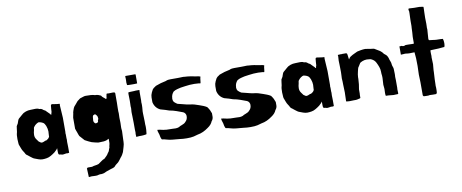

<svg xmlns="http://www.w3.org/2000/svg" viewBox="-70 -916 3510 1458"><g transform="rotate(-10 1684.5 -187.5)"><path d="M289 2Q279 9 272.5 13.5Q266 18 257 23Q242 32 224.5 35Q207 38 192 38Q177 38 160.5 32Q144 26 131 21Q127 20 123.5 17.5Q120 15 117 13Q111 8 103.5 3Q96 -2 91 -7Q88 -9 85.5 -11.5Q83 -14 79 -16Q74 -19 70 -26Q65 -37 57.5 -47.5Q50 -58 45 -72Q42 -83 37 -93Q32 -103 32 -112Q32 -117 31 -129Q30 -141 30 -146Q30 -155 30.5 -160Q31 -165 31 -175Q31 -180 32.5 -185.5Q34 -191 36 -200Q38 -211 39 -223.5Q40 -236 42 -244Q49 -257 51.5 -260Q54 -263 56 -271Q58 -277 61.5 -286.5Q65 -296 72 -301Q75 -303 81 -308.5Q87 -314 93.5 -319.5Q100 -325 105.5 -329.5Q111 -334 112 -334L130 -342Q147 -348 167 -348L198 -349H199H200H203H204H205H206H207H208H209Q217 -349 218 -348Q223 -348 228 -345Q233 -342 238 -342Q251 -342 263 -330Q272 -326 279 -321V-320L281 -318L283 -316L285 -314L287 -312L289 -310L291 -308L293 -306L295 -304L297 -302L298 -301L299 -300L300 -299L302 -297L306 -293L308 -291Q308 -287 312 -286Q313 -285 313.5 -285Q314 -285 315 -284Q317 -286 317.5 -292Q318 -298 321 -303Q322 -317 322.5 -328.5Q323 -340 324 -344V-347Q324 -351 325.5 -356Q327 -361 330 -361H332Q333 -362 335 -362Q338 -362 357.5 -358.5Q377 -355 392 -355Q393 -355 393 -350Q393 -345 392 -342L398 -246V-138Q398 -135 397.5 -132Q397 -129 397 -126Q398 -121 398 -117Q398 -113 398 -108V-98V-97V-94V-92V-90V-88Q399 -85 399 -78Q399 -76 398.5 -71Q398 -66 398 -58Q398 -52 398.5 -41.5Q399 -31 399 -20V-18V-17V-10V-8V-7V-6V-5V-4V-3V-2V0V1V4V10V12V13V14V15V16V18V19V24L392 25Q390 26 387 26Q386 26 385 25.5Q384 25 376 25Q374 25 365 27Q356 29 351 29Q348 29 343.5 28.5Q339 28 335 26Q330 26 328 25Q326 24 321 24Q316 20 315.5 12Q315 4 315 -1V-26L307 -15ZM270 -130Q270 -136 271 -148Q272 -160 272 -163Q272 -182 263 -207Q260 -215 254 -224Q248 -233 235 -238Q228 -240 223 -242Q218 -244 213 -244H209Q202 -242 191.5 -235Q181 -228 174 -218Q169 -213 168 -207Q167 -201 166 -193Q163 -180 161.5 -173Q160 -166 160 -155Q160 -135 171.5 -120Q183 -105 186 -100Q189 -97 191.5 -96.5Q194 -96 199 -91Q205 -88 210 -88Q217 -88 238 -98H244Q253 -103 259 -108Q265 -113 270 -123Z M482 -271Q482 -273 485.5 -284Q489 -295 490 -296Q492 -301 493 -304.5Q494 -308 499 -315Q503 -320 509.5 -327Q516 -334 518 -337Q524 -345 527 -348Q531 -353 539 -358Q547 -363 552 -368Q566 -372 576.5 -376Q587 -380 597 -380Q617 -380 635.5 -379Q654 -378 668 -373Q683 -373 693 -369.5Q703 -366 713 -361Q718 -351 726 -345.5Q734 -340 739 -335L745 -329Q752 -333 752 -339Q752 -340 751.5 -340.5Q751 -341 751 -342Q751 -345 753 -351Q755 -357 755 -361.5Q755 -366 757 -368Q758 -369 761 -369Q763 -369 765.5 -368.5Q768 -368 772 -368Q781 -368 790.5 -368.5Q800 -369 804 -369Q813 -369 816 -368Q818 -367 820 -364.5Q822 -362 822 -361V-354V-286Q822 -281 821.5 -269Q821 -257 821 -244V-240V-239V-230V-229V-228V-226V-225V-224V-223V-221V-219Q821 -208 822 -207Q822 -197 821.5 -188Q821 -179 821 -175V-168L822 -136V-129Q822 -123 821.5 -115.5Q821 -108 821 -100Q821 -95 821 -90Q821 -85 822 -80Q823 -77 823 -68Q823 -66 822.5 -55Q822 -44 821.5 -30.5Q821 -17 820.5 -4.5Q820 8 820 13Q820 32 813.5 51.5Q807 71 802 90Q797 100 792 109Q787 118 777 129Q773 134 768 141.5Q763 149 758 154Q753 161 740.5 169.5Q728 178 723 186Q718 192 706 196Q694 200 689 201L654 213Q645 218 635.5 221.5Q626 225 612 226Q610 226 608 226Q608 225 607 225Q605 225 604 226Q594 226 587.5 228.5Q581 231 571 231H565Q551 231 548 230.5Q545 230 542 230Q539 230 534.5 230Q530 230 525 231Q524 231 520.5 231.5Q517 232 516 232Q514 232 514 231Q514 212 512.5 196Q511 180 511 165L518 159H552Q566 154 577.5 153Q589 152 604 147Q618 138 629.5 129Q641 120 655 115Q665 106 674 96.5Q683 87 688 77Q697 68 699.5 58Q702 48 707 38Q707 29 710 19.5Q713 10 713 0V-26Q713 -29 712 -29Q711 -29 710 -28Q709 -27 708.5 -27Q708 -27 707 -26Q693 -17 674 -15.5Q655 -14 636 -14H629Q616 -16 602 -20Q589 -23 580 -26Q571 -29 560 -35Q557 -37 551 -39.5Q545 -42 531 -50L497 -88Q494 -93 491.5 -101Q489 -109 485 -120Q483 -126 480 -133Q477 -140 475 -148V-232Q475 -237 477.5 -245.5Q480 -254 480 -258Q480 -261 481 -262Q481 -264 481.5 -266Q482 -268 482 -271ZM636 -161Q641 -161 645.5 -162Q650 -163 655 -168Q657 -172 657 -175Q657 -176 656.5 -176.5Q656 -177 656 -178Q656 -181 658 -183Q662 -190 662 -192Q662 -193 661.5 -194Q661 -195 661 -200Q661 -213 649 -225Q644 -230 642 -230Q640 -230 629 -225Q622 -218 622 -196Q622 -194 621.5 -190Q621 -186 621 -184Q621 -180 623 -174Q623 -172 628 -166.5Q633 -161 636 -161Z M920 -417Q919 -419 919 -426Q919 -429 919.5 -435.5Q920 -442 920 -453Q920 -458 919.5 -462Q919 -466 919 -470Q919 -472 919.5 -473Q920 -474 920 -476H992Q997 -476 998 -475.5Q999 -475 999 -470V-405Q995 -404 981 -404H979H968H967H963H962H961H960H959H958H956H955Q942 -404 931.5 -404.5Q921 -405 921 -407Q920 -409 920 -417ZM1005 -87Q1006 -80 1006 -74Q1006 -68 1006 -62Q1006 -56 1005.5 -45.5Q1005 -35 1003 -21Q1003 -15 1000 -12Q990 -10 979.5 -9Q969 -8 962 -8H953H946Q940 -8 933 -7Q926 -6 922 -6Q922 -12 921.5 -16Q921 -20 921 -23V-31Q922 -34 922 -42Q922 -45 921.5 -51Q921 -57 921 -65V-114Q920 -137 920 -161Q920 -185 919 -193V-200Q919 -206 920 -213Q921 -220 921 -229Q920 -234 920 -238.5Q920 -243 920 -248Q920 -253 920.5 -262.5Q921 -272 921 -286Q921 -298 920.5 -311Q920 -324 920 -330Q920 -335 920 -340Q920 -345 921 -349Q929 -351 941 -351Q953 -351 967 -352Q972 -353 978 -353Q984 -353 989 -353H999H1000H1001H1002H1003H1004H1005Q1007 -353 1007 -349V-346Q1006 -342 1006 -340V-317V-284Q1006 -277 1006 -271Q1006 -265 1005 -258Q1006 -251 1006 -245Q1006 -239 1006 -234Q1006 -228 1005.5 -218.5Q1005 -209 1003 -189V-183V-182V-180V-179V-177V-176V-175V-174V-173Q1003 -160 1004 -143.5Q1005 -127 1005 -112V-110V-96V-95V-91V-89V-88Z M1306 -51Q1316 -60 1321 -70.5Q1326 -81 1326 -96Q1326 -105 1321 -114Q1316 -123 1306 -128Q1282 -137 1257 -146Q1232 -155 1203 -160Q1189 -165 1173.5 -170Q1158 -175 1138 -180Q1098 -199 1088 -244V-246V-248V-250V-252V-253V-263V-264V-265V-266V-268V-269V-270V-273V-274V-278V-279V-280V-281Q1088 -299 1097 -318Q1103 -332 1107.5 -338.5Q1112 -345 1116.5 -348.5Q1121 -352 1125.5 -354.5Q1130 -357 1136 -362Q1159 -371 1175.5 -375.5Q1192 -380 1216 -385Q1226 -390 1235.5 -391Q1245 -392 1254 -392H1308Q1323 -392 1331.5 -392.5Q1340 -393 1345 -393Q1350 -393 1354 -393Q1358 -393 1363 -392Q1385 -391 1404 -388Q1423 -385 1448 -380Q1472 -377 1481 -373Q1479 -368 1477.5 -357Q1476 -346 1475 -335Q1475 -333 1474.5 -331.5Q1474 -330 1474 -328Q1474 -324 1471 -322H1469Q1469 -322 1461 -324Q1444 -326 1426 -326Q1408 -326 1390 -325Q1372 -324 1354 -321Q1336 -318 1319 -316Q1311 -314 1304 -312.5Q1297 -311 1290 -309Q1282 -307 1275.5 -304Q1269 -301 1261 -296Q1252 -286 1247 -274Q1242 -261 1242 -250Q1241 -249 1241 -244Q1241 -240 1242.5 -232Q1244 -224 1250 -217Q1264 -204 1274 -199Q1293 -194 1310.5 -190Q1328 -186 1342 -182Q1347 -182 1353 -180Q1359 -178 1364 -178Q1384 -176 1400 -171.5Q1416 -167 1435 -160Q1449 -155 1463.5 -149.5Q1478 -144 1492 -135Q1503 -120 1508.5 -109Q1514 -98 1519 -83V-57Q1519 -47 1515 -38Q1511 -29 1506 -24Q1496 2 1467 21Q1448 35 1427.5 44.5Q1407 54 1383 58Q1349 69 1328 70Q1307 71 1298 71Q1284 71 1270 70Q1256 69 1242 67L1187 62Q1178 61 1166 59Q1154 57 1142 53Q1125 48 1117.5 47.5Q1110 47 1109 45Q1108 43 1107 41.5Q1106 40 1106 39Q1101 28 1100 18.5Q1099 9 1094 -5L1091 -14V-15V-16H1090V-17V-18V-19V-20H1089V-21V-22V-25Q1089 -27 1088.5 -27.5Q1088 -28 1088 -29Q1088 -30 1089 -31Q1094 -31 1097.5 -30Q1101 -29 1106 -29Q1118 -26 1133.5 -23Q1149 -20 1158 -20Q1167 -20 1178 -19.5Q1189 -19 1203 -19Q1215 -18 1228 -18Q1241 -18 1254 -23Q1257 -26 1264 -29Q1271 -32 1279 -35Q1287 -38 1294.5 -42Q1302 -46 1306 -51Z M1798 -51Q1808 -60 1813 -70.5Q1818 -81 1818 -96Q1818 -105 1813 -114Q1808 -123 1798 -128Q1774 -137 1749 -146Q1724 -155 1695 -160Q1681 -165 1665.5 -170Q1650 -175 1630 -180Q1590 -199 1580 -244V-246V-248V-250V-252V-253V-263V-264V-265V-266V-268V-269V-270V-273V-274V-278V-279V-280V-281Q1580 -299 1589 -318Q1595 -332 1599.5 -338.5Q1604 -345 1608.5 -348.5Q1613 -352 1617.5 -354.5Q1622 -357 1628 -362Q1651 -371 1667.5 -375.5Q1684 -380 1708 -385Q1718 -390 1727.5 -391Q1737 -392 1746 -392H1800Q1815 -392 1823.5 -392.5Q1832 -393 1837 -393Q1842 -393 1846 -393Q1850 -393 1855 -392Q1877 -391 1896 -388Q1915 -385 1940 -380Q1964 -377 1973 -373Q1971 -368 1969.5 -357Q1968 -346 1967 -335Q1967 -333 1966.5 -331.5Q1966 -330 1966 -328Q1966 -324 1963 -322H1961Q1961 -322 1953 -324Q1936 -326 1918 -326Q1900 -326 1882 -325Q1864 -324 1846 -321Q1828 -318 1811 -316Q1803 -314 1796 -312.5Q1789 -311 1782 -309Q1774 -307 1767.5 -304Q1761 -301 1753 -296Q1744 -286 1739 -274Q1734 -261 1734 -250Q1733 -249 1733 -244Q1733 -240 1734.5 -232Q1736 -224 1742 -217Q1756 -204 1766 -199Q1785 -194 1802.5 -190Q1820 -186 1834 -182Q1839 -182 1845 -180Q1851 -178 1856 -178Q1876 -176 1892 -171.5Q1908 -167 1927 -160Q1941 -155 1955.5 -149.5Q1970 -144 1984 -135Q1995 -120 2000.5 -109Q2006 -98 2011 -83V-57Q2011 -47 2007 -38Q2003 -29 1998 -24Q1988 2 1959 21Q1940 35 1919.5 44.5Q1899 54 1875 58Q1841 69 1820 70Q1799 71 1790 71Q1776 71 1762 70Q1748 69 1734 67L1679 62Q1670 61 1658 59Q1646 57 1634 53Q1617 48 1609.5 47.5Q1602 47 1601 45Q1600 43 1599 41.5Q1598 40 1598 39Q1593 28 1592 18.5Q1591 9 1586 -5L1583 -14V-15V-16H1582V-17V-18V-19V-20H1581V-21V-22V-25Q1581 -27 1580.5 -27.5Q1580 -28 1580 -29Q1580 -30 1581 -31Q1586 -31 1589.5 -30Q1593 -29 1598 -29Q1610 -26 1625.5 -23Q1641 -20 1650 -20Q1659 -20 1670 -19.5Q1681 -19 1695 -19Q1707 -18 1720 -18Q1733 -18 1746 -23Q1749 -26 1756 -29Q1763 -32 1771 -35Q1779 -38 1786.5 -42Q1794 -46 1798 -51Z M2330 2Q2320 9 2313.5 13.5Q2307 18 2298 23Q2283 32 2265.5 35Q2248 38 2233 38Q2218 38 2201.5 32Q2185 26 2172 21Q2168 20 2164.5 17.5Q2161 15 2158 13Q2152 8 2144.5 3Q2137 -2 2132 -7Q2129 -9 2126.5 -11.5Q2124 -14 2120 -16Q2115 -19 2111 -26Q2106 -37 2098.5 -47.5Q2091 -58 2086 -72Q2083 -83 2078 -93Q2073 -103 2073 -112Q2073 -117 2072 -129Q2071 -141 2071 -146Q2071 -155 2071.5 -160Q2072 -165 2072 -175Q2072 -180 2073.5 -185.5Q2075 -191 2077 -200Q2079 -211 2080 -223.5Q2081 -236 2083 -244Q2090 -257 2092.5 -260Q2095 -263 2097 -271Q2099 -277 2102.5 -286.5Q2106 -296 2113 -301Q2116 -303 2122 -308.5Q2128 -314 2134.5 -319.5Q2141 -325 2146.5 -329.5Q2152 -334 2153 -334L2171 -342Q2188 -348 2208 -348L2239 -349H2240H2241H2244H2245H2246H2247H2248H2249H2250Q2258 -349 2259 -348Q2264 -348 2269 -345Q2274 -342 2279 -342Q2292 -342 2304 -330Q2313 -326 2320 -321V-320L2322 -318L2324 -316L2326 -314L2328 -312L2330 -310L2332 -308L2334 -306L2336 -304L2338 -302L2339 -301L2340 -300L2341 -299L2343 -297L2347 -293L2349 -291Q2349 -287 2353 -286Q2354 -285 2354.5 -285Q2355 -285 2356 -284Q2358 -286 2358.5 -292Q2359 -298 2362 -303Q2363 -317 2363.5 -328.5Q2364 -340 2365 -344V-347Q2365 -351 2366.5 -356Q2368 -361 2371 -361H2373Q2374 -362 2376 -362Q2379 -362 2398.5 -358.5Q2418 -355 2433 -355Q2434 -355 2434 -350Q2434 -345 2433 -342L2439 -246V-138Q2439 -135 2438.5 -132Q2438 -129 2438 -126Q2439 -121 2439 -117Q2439 -113 2439 -108V-98V-97V-94V-92V-90V-88Q2440 -85 2440 -78Q2440 -76 2439.5 -71Q2439 -66 2439 -58Q2439 -52 2439.5 -41.5Q2440 -31 2440 -20V-18V-17V-10V-8V-7V-6V-5V-4V-3V-2V0V1V4V10V12V13V14V15V16V18V19V24L2433 25Q2431 26 2428 26Q2427 26 2426 25.5Q2425 25 2417 25Q2415 25 2406 27Q2397 29 2392 29Q2389 29 2384.5 28.5Q2380 28 2376 26Q2371 26 2369 25Q2367 24 2362 24Q2357 20 2356.5 12Q2356 4 2356 -1V-26L2348 -15ZM2311 -130Q2311 -136 2312 -148Q2313 -160 2313 -163Q2313 -182 2304 -207Q2301 -215 2295 -224Q2289 -233 2276 -238Q2269 -240 2264 -242Q2259 -244 2254 -244H2250Q2243 -242 2232.5 -235Q2222 -228 2215 -218Q2210 -213 2209 -207Q2208 -201 2207 -193Q2204 -180 2202.5 -173Q2201 -166 2201 -155Q2201 -135 2212.5 -120Q2224 -105 2227 -100Q2230 -97 2232.5 -96.5Q2235 -96 2240 -91Q2246 -88 2251 -88Q2258 -88 2279 -98H2285Q2294 -103 2300 -108Q2306 -113 2311 -123Z M2538 -341Q2538 -344 2537.5 -346.5Q2537 -349 2537 -350V-353Q2538 -353 2540.5 -353.5Q2543 -354 2545 -354H2551Q2553 -355 2558 -355Q2559 -355 2561 -354.5Q2563 -354 2564 -354Q2569 -354 2571 -355H2601Q2603 -355 2605 -353L2606 -352L2607 -351L2608 -350L2610 -341Q2610 -337 2611 -334Q2613 -324 2613 -317Q2614 -315 2614 -311Q2614 -305 2615 -305Q2619 -309 2621 -313.5Q2623 -318 2626 -320Q2628 -322 2629 -322.5Q2630 -323 2631 -324Q2631 -325 2632 -325H2633V-326H2634Q2634 -326 2647 -334Q2656 -339 2663.5 -342Q2671 -345 2687 -353Q2694 -355 2714 -358.5Q2734 -362 2749 -362Q2760 -361 2767 -359.5Q2774 -358 2786 -356Q2791 -355 2802.5 -354Q2814 -353 2818 -351Q2843 -337 2858 -327Q2873 -317 2884 -300Q2886 -298 2890 -295.5Q2894 -293 2899 -288Q2904 -283 2908.5 -274.5Q2913 -266 2913 -264Q2917 -247 2922 -236.5Q2927 -226 2928 -209Q2929 -201 2933 -191.5Q2937 -182 2937 -172Q2937 -162 2937.5 -153.5Q2938 -145 2938 -140Q2938 -135 2938 -128.5Q2938 -122 2937 -114Q2937 -107 2937.5 -101Q2938 -95 2938 -89V-42V-41V-36V-35V-34V-33V-31V-30Q2938 -22 2937 -18Q2937 -10 2937.5 -4Q2938 2 2938 10V11V12V13V14V15Q2938 16 2936 18Q2935 19 2931 19H2930H2927H2926H2925Q2916 19 2910.5 19.5Q2905 20 2903 20Q2895 20 2891 19L2861 16H2856H2847Q2843 16 2841 13Q2840 5 2840 -1Q2840 -7 2840 -12Q2840 -16 2840.5 -22.5Q2841 -29 2841 -37Q2841 -42 2840 -49.5Q2839 -57 2838 -70L2841 -123Q2841 -134 2840.5 -139Q2840 -144 2839.5 -147.5Q2839 -151 2838.5 -156Q2838 -161 2838 -172Q2838 -190 2831.5 -208Q2825 -226 2816 -244Q2811 -254 2803 -262Q2795 -270 2782 -276Q2780 -277 2777 -278Q2774 -279 2772 -279L2749 -281H2745Q2730 -281 2713 -274.5Q2696 -268 2692 -261Q2688 -255 2685.5 -250.5Q2683 -246 2681 -243V-242H2680V-241Q2679 -241 2679 -240Q2679 -239 2678 -239Q2678 -238 2677 -238V-237V-236Q2676 -236 2676 -235Q2675 -235 2675 -234Q2675 -233 2674 -233V-232H2673V-231Q2672 -229 2670 -221Q2668 -213 2665.5 -202.5Q2663 -192 2661 -180.5Q2659 -169 2659 -160V-158V-153V-151V-150V-149V-148V-147Q2659 -138 2658 -134L2656 -106L2650 -68V-66V-57V-54V-53V-52V-50V-49V-48V-47Q2650 -41 2650 -35.5Q2650 -30 2649 -25V-2Q2644 2 2639 2Q2628 4 2624.5 5.5Q2621 7 2614 7H2607H2597Q2589 7 2579.5 7.5Q2570 8 2564 8Q2553 8 2549 7Q2545 6 2541 6Q2539 5 2538 5V4V3V2V1V0V-1Q2538 -5 2538.5 -13.5Q2539 -22 2539 -31.5Q2539 -41 2539.5 -50Q2540 -59 2540 -64Q2540 -82 2539 -94Q2538 -106 2538 -124Q2538 -139 2537.5 -148.5Q2537 -158 2536 -173Q2536 -181 2537 -193.5Q2538 -206 2538 -220Q2538 -237 2537.5 -253Q2537 -269 2537 -277Q2536 -294 2536 -309.5Q2536 -325 2538 -341Z M3229 -25Q3229 -14 3228.5 -6Q3228 2 3228 6Q3228 16 3229 21V22V23V29V30V31V32V33V36V39Q3229 52 3228 56V58Q3228 61 3225.5 64Q3223 67 3221 69H3195Q3190 69 3183.5 68.5Q3177 68 3172 68Q3166 70 3161 70H3154H3153H3152H3149H3148H3147Q3139 70 3132.5 69.5Q3126 69 3125 69Q3120 64 3119.5 62.5Q3119 61 3119 56V-40L3117 -99L3119 -166L3118 -224L3114 -272Q3102 -272 3090.5 -271.5Q3079 -271 3075 -271Q3063 -271 3059 -272Q3054 -273 3049 -273.5Q3044 -274 3040 -274Q3036 -274 3029.5 -273Q3023 -272 3009 -272V-336H3015Q3020 -336 3022.5 -336.5Q3025 -337 3026 -337Q3028 -337 3029 -336Q3034 -333 3039 -333Q3041 -333 3046.5 -334Q3052 -335 3052 -337Q3057 -338 3060.5 -338Q3064 -338 3066 -338H3070H3072H3073H3074H3076H3077Q3085 -338 3095.5 -337.5Q3106 -337 3110 -337Q3119 -337 3121 -338V-340V-341V-342V-344V-351V-352V-353V-354V-355V-356V-358V-366V-367V-368V-369V-370V-372V-373V-374V-383V-384V-385V-386V-387V-388V-389Q3123 -408 3123.5 -423.5Q3124 -439 3125 -459Q3126 -466 3126 -472.5Q3126 -479 3126 -486V-487V-501V-502V-508V-510V-511V-513Q3126 -527 3127 -543.5Q3128 -560 3128 -570V-584Q3128 -589 3126.5 -590.5Q3125 -592 3125 -597Q3125 -602 3126 -604.5Q3127 -607 3132 -607Q3141 -607 3151 -606Q3161 -605 3170 -605H3185H3188H3189H3190H3191H3194H3195H3196H3197H3198Q3204 -605 3209 -605Q3214 -605 3218 -604Q3226 -603 3231.5 -602Q3237 -601 3241 -600V-599V-598V-597V-596V-594V-593V-590V-589V-588V-587V-585Q3241 -578 3240.5 -571Q3240 -564 3240 -558Q3239 -533 3239 -514.5Q3239 -496 3240 -471Q3240 -460 3239.5 -452Q3239 -444 3239 -440Q3239 -430 3240 -425Q3240 -422 3239 -412Q3238 -402 3237.5 -390.5Q3237 -379 3236 -369Q3235 -359 3235 -356Q3235 -343 3241 -343Q3246 -343 3254 -341.5Q3262 -340 3267 -340Q3272 -340 3277.5 -338.5Q3283 -337 3293 -337Q3302 -337 3311.5 -336.5Q3321 -336 3332 -336Q3334 -336 3336 -335.5Q3338 -335 3340 -335H3344Q3349 -320 3349 -301Q3349 -282 3344 -272H3338Q3318 -270 3299 -268.5Q3280 -267 3260 -267Q3255 -267 3248 -266.5Q3241 -266 3236 -266Q3236 -264 3235.5 -261.5Q3235 -259 3235 -257V-244Q3235 -235 3235.5 -230Q3236 -225 3236 -222Q3236 -215 3235 -212L3237 -159L3233 -114Q3233 -109 3232.5 -96.5Q3232 -84 3231 -69.5Q3230 -55 3229.5 -42.5Q3229 -30 3229 -25Z"/></g></svg>

Font: Kirang Haerang sl
Style: Regular
Weight: 400
Version: Version 1.00